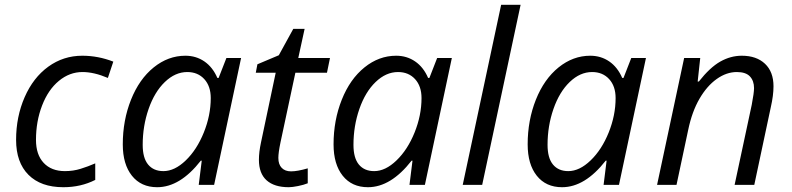

<svg xmlns="http://www.w3.org/2000/svg" viewBox="-20 -780 3340 810"><path d="M247.1 9.8Q152.3 9.8 100.1 -42.5Q47.9 -94.7 47.9 -189.9Q47.9 -287.6 84 -370.1Q120.1 -452.6 183.8 -498.8Q247.6 -544.9 327.1 -544.9Q394 -544.9 458 -520L435.1 -451.2Q376.5 -476.1 328.1 -476.1Q273.4 -476.1 228.3 -438.7Q183.1 -401.4 157.5 -334.7Q131.8 -268.1 131.8 -189.9Q131.8 -127.4 164.3 -92.8Q196.8 -58.1 253.9 -58.1Q289.1 -58.1 320.3 -67.9Q351.6 -77.6 381.8 -90.8V-21Q321.3 9.8 247.1 9.8Z M762.2 -544.9Q807.1 -544.9 842.3 -520.8Q877.4 -496.6 897 -451.2H902.3L935.1 -535.2H997.1L883.3 0H818.4L831.1 -102.1H827.1Q739.7 9.8 643.1 9.8Q575.2 9.8 536.6 -38.6Q498 -86.9 498 -170.9Q498 -272.5 532.7 -359.4Q567.4 -446.3 628.4 -495.6Q689.5 -544.9 762.2 -544.9ZM669.4 -58.1Q716.8 -58.1 763.7 -103.3Q810.5 -148.4 839.8 -220.9Q869.1 -293.5 869.1 -366.2Q869.1 -416.5 841.8 -446.3Q814.5 -476.1 770 -476.1Q719.2 -476.1 675.5 -434.1Q631.8 -392.1 606.9 -320.3Q582 -248.5 582 -168.9Q582 -113.3 605 -85.7Q627.9 -58.1 669.4 -58.1Z M1208 -57.1Q1234.9 -57.1 1278.3 -69.8V-6.8Q1261.7 0 1237.3 4.9Q1212.9 9.8 1198.2 9.8Q1137.2 9.8 1104.7 -19.3Q1072.3 -48.3 1072.3 -106Q1072.3 -138.2 1081.1 -179.2L1143.1 -473.1H1059.1L1065.9 -508.8L1156.2 -546.9L1217.3 -658.2H1265.1L1238.3 -535.2H1372.1L1359.4 -473.1H1226.1L1163.1 -178.2Q1154.3 -135.7 1154.3 -113.8Q1154.3 -86.4 1168.5 -71.8Q1182.6 -57.1 1208 -57.1Z M1651.4 -544.9Q1696.3 -544.9 1731.4 -520.8Q1766.6 -496.6 1786.1 -451.2H1791.5L1824.2 -535.2H1886.2L1772.5 0H1707.5L1720.2 -102.1H1716.3Q1628.9 9.8 1532.2 9.8Q1464.4 9.8 1425.8 -38.6Q1387.2 -86.9 1387.2 -170.9Q1387.2 -272.5 1421.9 -359.4Q1456.5 -446.3 1517.6 -495.6Q1578.6 -544.9 1651.4 -544.9ZM1558.6 -58.1Q1606 -58.1 1652.8 -103.3Q1699.7 -148.4 1729 -220.9Q1758.3 -293.5 1758.3 -366.2Q1758.3 -416.5 1731 -446.3Q1703.6 -476.1 1659.2 -476.1Q1608.4 -476.1 1564.7 -434.1Q1521 -392.1 1496.1 -320.3Q1471.2 -248.5 1471.2 -168.9Q1471.2 -113.3 1494.1 -85.7Q1517.1 -58.1 1558.6 -58.1Z M2014.2 0H1932.1L2094.2 -759.8H2176.3Z M2470.2 -544.9Q2515.1 -544.9 2550.3 -520.8Q2585.4 -496.6 2605 -451.2H2610.4L2643.1 -535.2H2705.1L2591.3 0H2526.4L2539.1 -102.1H2535.2Q2447.8 9.8 2351.1 9.8Q2283.2 9.8 2244.6 -38.6Q2206.1 -86.9 2206.1 -170.9Q2206.1 -272.5 2240.7 -359.4Q2275.4 -446.3 2336.4 -495.6Q2397.5 -544.9 2470.2 -544.9ZM2377.4 -58.1Q2424.8 -58.1 2471.7 -103.3Q2518.6 -148.4 2547.9 -220.9Q2577.1 -293.5 2577.1 -366.2Q2577.1 -416.5 2549.8 -446.3Q2522.5 -476.1 2478 -476.1Q2427.2 -476.1 2383.5 -434.1Q2339.8 -392.1 2314.9 -320.3Q2290 -248.5 2290 -168.9Q2290 -113.3 2313 -85.7Q2335.9 -58.1 2377.4 -58.1Z M3079.1 0 3151.4 -337.9Q3161.1 -388.7 3161.1 -408.2Q3161.1 -439 3143.8 -457.5Q3126.5 -476.1 3088.4 -476.1Q3044.9 -476.1 3003.7 -446.8Q2962.4 -417.5 2930.9 -363.3Q2899.4 -309.1 2883.3 -231.9L2834 0H2752L2866.2 -535.2H2934.1L2923.3 -436H2928.2Q2975.1 -495.6 3018.8 -520.3Q3062.5 -544.9 3109.4 -544.9Q3171.4 -544.9 3207.3 -511Q3243.2 -477.1 3243.2 -416Q3243.2 -377.4 3231.9 -328.1L3162.1 0Z"/></svg>

Font: CAA NEO Sans
Style: Italic
Weight: 400
Italic angle: -12°
Version: Version 1.10